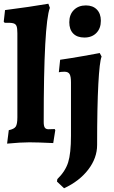

<svg xmlns="http://www.w3.org/2000/svg" viewBox="-28 -762 608 1028"><path d="M19 -65Q48 -71 56.5 -84.5Q65 -98 65 -134V-584Q65 -611 60.5 -622.5Q56 -634 42.5 -637.5Q29 -641 -3 -640L-8 -646L-1 -708Q132 -725 231 -742L239 -720Q206 -633 206 -109Q206 -87 212 -78.5Q218 -70 232 -70L265 -71L268 -65L257 4Q171 0 129 0Q84 0 10 7ZM343 -643Q343 -684 367.5 -708.5Q392 -733 432 -733Q469 -733 490.5 -711Q512 -689 512 -651Q512 -610 488 -585.5Q464 -561 424 -561Q385 -561 364 -582.5Q343 -604 343 -643ZM277 210 279 197Q322 155 337 107Q352 59 352 -35V-321Q352 -353 344.5 -365.5Q337 -378 317 -378Q306 -378 298 -377Q290 -376 287 -375L294 -442Q350 -450 418 -462Q486 -474 506 -478L516 -459Q505 -433 498.5 -312.5Q492 -192 492 14Q492 84 444.5 146Q397 208 315 246Z"/></svg>

Font: Alegreya ExtraBold
Style: Regular
Weight: 800
Designer: Juan Pablo del Peral
Foundry: Huerta Tipografica
Version: Version 2.007; ttfautohint (v1.6)